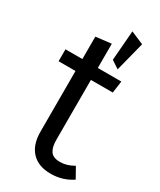

<svg xmlns="http://www.w3.org/2000/svg" viewBox="-197 -827 753 905"><g transform="rotate(30 180.0 -375.0)"><path d="M312 -732 271 -572 229 -600 242 -762ZM328 -80 360 -23Q308 12 243 12Q176 12 139.5 -26.5Q103 -65 103 -136V-466H11V-531H103V-653L187 -663V-531H315L306 -466H187V-140Q187 -100 201.5 -79Q216 -58 254 -58Q290 -58 328 -80Z"/></g></svg>

Font: Sedus Text
Style: Regular
Weight: 400
Designer: TypeMates
Foundry: TypeMates, Runge Thomsen GbR
Version: Version 4.202;PS 004.202;hotconv 1.0.88;makeotf.lib2.5.64775